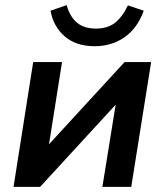

<svg xmlns="http://www.w3.org/2000/svg" viewBox="-20 -732 644 752"><path d="M33 0 110 -489H223L172 -167L468 -489H572L494 0H381L433 -322L137 0ZM351 -551Q278 -551 233.5 -589.5Q189 -628 178 -690L241 -712Q255 -664 283 -642Q311 -620 356 -620Q401 -620 430 -642.5Q459 -665 481 -711L543 -690Q518 -621 467.5 -586Q417 -551 351 -551Z"/></svg>

Font: Nunito Sans
Style: Bold Italic
Weight: 700
Italic angle: -9°
Designer: Vernon Adams
Foundry: Vernon Adams
Version: Version 3.006; ttfautohint (v1.8.3)